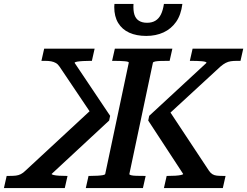

<svg xmlns="http://www.w3.org/2000/svg" viewBox="-80 -958 1259 978"><path d="M357 0 371 -62H382Q400 -62 417 -63Q434 -64 444.5 -66Q455 -68 456 -72L576 -639Q577 -644 555.5 -646Q534 -648 501 -648H491L505 -710H798L784 -648H774Q754 -648 737.5 -647.5Q721 -647 711 -645Q701 -643 699 -639L579 -72Q578 -68 587.5 -65.5Q597 -63 614 -62.5Q631 -62 652 -62H662L648 0ZM755 0 769 -62H778Q796 -62 813 -63Q830 -64 841.5 -66.5Q853 -69 853 -72L675 -344L680 -368L972 -638Q972 -641 966 -643Q960 -645 949 -646Q938 -647 924.5 -647.5Q911 -648 897 -648H887L901 -710H1159L1145 -648H1126Q1109 -648 1095.5 -646Q1082 -644 1069.5 -637.5Q1057 -631 1043 -619L752 -351L767 -417L984 -89Q992 -77 1001.5 -71Q1011 -65 1023.5 -63.5Q1036 -62 1053 -62H1069L1055 0ZM250 0H-60L-46 -62H-30Q-12 -62 1 -63.5Q14 -65 26 -71Q38 -77 50 -89L404 -417L402 -353L223 -619Q215 -631 204.5 -637Q194 -643 181 -645.5Q168 -648 151 -648H131L145 -710H402L388 -648H378Q360 -648 342.5 -647Q325 -646 313 -644Q301 -642 300 -638L481 -368L476 -344L183 -72Q183 -69 193.5 -66.5Q204 -64 221 -63Q238 -62 256 -62H264ZM503 -938Q503 -934 502.5 -930.5Q502 -927 502 -922Q502 -874 522 -841Q542 -808 578.5 -791.5Q615 -775 665 -775Q714 -775 753 -793Q792 -811 817 -846.5Q842 -882 849 -938H755Q750 -905 739.5 -884Q729 -863 711.5 -852.5Q694 -842 669 -842Q644 -842 627.5 -852.5Q611 -863 604.5 -884Q598 -905 600 -938Z"/></svg>

Font: Roboto Serif Medium
Style: Italic
Weight: 500
Italic angle: -10°
Designer: Greg Gazdowicz
Foundry: Commercial Type
Version: Version 1.008